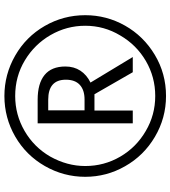

<svg xmlns="http://www.w3.org/2000/svg" viewBox="29 -793 774 872"><g transform="rotate(-90 416.0 -357.0)"><path d="M97 -176Q49 -260 49 -357Q49 -455 98 -540.5Q147 -626 232 -675Q317 -724 416 -724Q514 -724 599.5 -675Q685 -626 734 -541Q783 -456 783 -357Q783 -260 735.5 -176Q688 -92 603 -41Q518 10 416 10Q316 10 230.5 -40.5Q145 -91 97 -176ZM691 -198Q735 -271 735 -357Q735 -441 693 -514Q651 -587 578 -631Q505 -675 416 -675Q331 -675 257.5 -632.5Q184 -590 141 -516Q98 -439 98 -357Q98 -271 140.5 -198Q183 -125 257 -82Q330 -39 416 -39Q502 -39 575 -81.5Q648 -124 691 -198ZM292 -573H399Q473 -573 511.5 -541.5Q550 -510 550 -447Q550 -408 531 -379Q512 -350 477 -333L593 -141H524L424 -315H350V-141H292ZM400 -360Q443 -360 466.5 -381.5Q490 -403 490 -445Q490 -525 399 -525H351V-360Z"/></g></svg>

Font: OpenSansMMV
Style: Light
Weight: 300
Foundry: Ascender Corporation
Version: Version 4.001